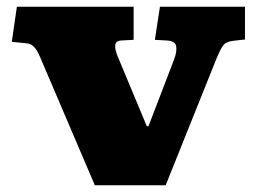

<svg xmlns="http://www.w3.org/2000/svg" viewBox="-20 -549 751 569"><path d="M261 0 106 -363Q98 -383 91.5 -395Q85 -407 77 -413.5Q69 -420 56 -421L15 -425L30 -529H376V-431L339 -429Q323 -428 321.5 -415Q320 -402 330 -379L415 -175H420L496 -373Q505 -397 502 -412.5Q499 -428 474 -429L439 -431L454 -529H706V-432L671 -428Q652 -426 643.5 -417Q635 -408 621 -374L471 0Z"/></svg>

Font: Literata Variable Black
Style: Regular
Weight: 900
Designer: Latin by Veronika Burian and Jose Scaglione. Greek by Irene Vlachou. Cyrillic by Vera Evstafieva.
Foundry: TypeTogether
Version: Version 3.021